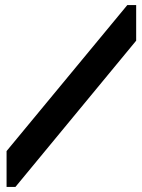

<svg xmlns="http://www.w3.org/2000/svg" viewBox="-20 -740 561 760"><path d="M6 -142 484 -720H519V-579L41 0H6Z"/></svg>

Font: Orbitron
Style: Bold
Weight: 700
Designer: Matt McInerney
Foundry: Matt McInerney
Version: Version 001.001